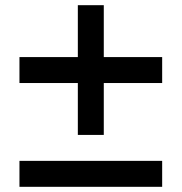

<svg xmlns="http://www.w3.org/2000/svg" viewBox="-20 -620 700 740"><path d="M605 -300H380V-100H280V-300H55V-400H280V-600H380V-400H605ZM605 100H55V0H605Z"/></svg>

Font: Bruno Ace
Style: Regular
Weight: 400
Version: Version 1.100; ttfautohint (v1.8.4.7-5d5b);gftools[0.9.27]